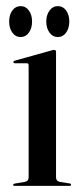

<svg xmlns="http://www.w3.org/2000/svg" viewBox="-20 -607 266 627"><path d="M163 -438V-28.5Q163 -22 166 -18.2Q169 -14.5 175.5 -13L206.5 -8Q209.5 -8 210.8 -6.8Q212 -5.5 212 -3.5Q212 -2 210.8 -1Q209.5 0 207 0H27.5Q25.5 0 24.2 -1Q23 -2 23 -3.5Q23 -5 24.2 -6Q25.5 -7 28 -7.5L61 -13Q67.5 -14.5 70.5 -18.2Q73.5 -22 73.5 -27.5V-393.5Q73.5 -397 72 -398.8Q70.5 -400.5 67 -400.5H28Q26 -400.5 24.8 -401.8Q23.5 -403 23.5 -404Q23.5 -406 25 -407Q26.5 -408 28.5 -409L147 -442Q151.5 -443.5 153.5 -443.8Q155.5 -444 157.5 -444Q160 -444 161.5 -442.2Q163 -440.5 163 -438ZM47.1 -486Q30.7 -486 20.3 -500.5Q9.9 -515 9.9 -536.5Q9.9 -558.5 20.3 -572.8Q30.7 -587 47.1 -587Q63.9 -587 74.3 -572.8Q84.7 -558.5 84.7 -536.5Q84.7 -515 74.3 -500.5Q63.9 -486 47.1 -486ZM168.7 -486Q152.3 -486 141.7 -500.5Q131.1 -515 131.1 -536.5Q131.1 -558 141.7 -572.5Q152.3 -587 168.7 -587Q185.5 -587 195.9 -572.8Q206.3 -558.5 206.3 -536.5Q206.3 -515 195.9 -500.5Q185.5 -486 168.7 -486Z"/></svg>

Font: Fraunces 96pt
Style: Regular
Weight: 400
Version: Version 1.000;[b76b70a41]